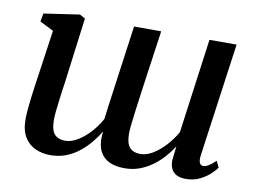

<svg xmlns="http://www.w3.org/2000/svg" viewBox="-66 -650 1007 756"><g transform="rotate(10 438.0 -272.0)"><path d="M185 -287Q182.5 -269.5 179.5 -248.2Q176.5 -227 173.8 -205.2Q171 -183.5 169 -163.8Q167 -144 167 -130Q167 -87.5 182 -71.5Q197 -55.5 224.5 -55.5Q248.5 -55.5 274.2 -71Q300 -86.5 323 -111.8Q346 -137 362 -166.5Q366.5 -201 371.5 -238.5Q376.5 -276 381.5 -311Q387 -350.5 392.5 -390.5Q398 -430.5 403.5 -469.8Q409 -509 414 -545.5H522.5Q512 -472 503.5 -411.5Q495 -351 488.2 -303.2Q481.5 -255.5 477 -220.2Q472.5 -185 470 -162.5Q467.5 -140 467.5 -129.5Q467.5 -87.5 482.5 -71.5Q497.5 -55.5 525 -55.5Q549.5 -55.5 575.2 -71.2Q601 -87 624 -112.2Q647 -137.5 664 -167L715.5 -545.5H824L760.5 -89Q758.5 -70 763 -61Q767.5 -52 777 -52Q786.5 -52 798 -58.8Q809.5 -65.5 826.5 -81.5L838.5 -56Q832.5 -46.5 816 -30.8Q799.5 -15 774.8 -2.5Q750 10 718.5 10Q682 10 666 -10Q650 -30 655 -65L660 -109.5Q645 -86 625.5 -64.2Q606 -42.5 582.5 -25.8Q559 -9 531.8 0.8Q504.5 10.5 473.5 10.5Q437 10.5 412.2 -1.2Q387.5 -13 375 -36.8Q362.5 -60.5 364 -97L366 -117.5Q351 -93 331.8 -70Q312.5 -47 289 -28.8Q265.5 -10.5 237.5 0Q209.5 10.5 177 10.5Q144 10.5 116.8 -1.8Q89.5 -14 73 -41Q56.5 -68 56.5 -112.5Q56.5 -128.5 58.5 -151.8Q60.5 -175 63.8 -200.5Q67 -226 70.2 -249.2Q73.5 -272.5 76 -288.5L102.5 -473.5L47.5 -501L53.5 -534L196 -555L218 -543Z"/></g></svg>

Font: Merriweather 48pt Medium
Style: Italic
Weight: 500
Italic angle: -7.8°
Version: Version 2.101